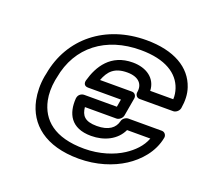

<svg xmlns="http://www.w3.org/2000/svg" viewBox="-107 -690 914 853"><g transform="rotate(20 350.0 -264.0)"><path d="M439 -513C557 -513 621 -469 642 -406C647 -391 650 -374 649 -357H540C538 -415 490 -449 425 -449C321 -449 276 -375 256 -303C253 -292 255 -276 276 -276H431L425 -240H271C260 -240 243 -233 241 -212C236 -141 264 -79 361 -79C423 -79 479 -106 503 -158H613C598 -118 567 -88 532 -65C489 -37 425 -15 352 -15C210 -15 145 -76 127 -161C121 -190 121 -222 127 -257L130 -271C157 -424 275 -513 439 -513ZM80 -271 77 -257C70 -217 71 -179 78 -144C100 -39 185 35 344 35C427 35 501 11 555 -24C606 -57 657 -111 670 -183C672 -194 664 -208 649 -208H491C480 -208 465 -199 462 -185C454 -152 426 -129 370 -129C312 -129 296 -152 292 -190H441C452 -190 467 -200 470 -215L485 -301C487 -312 480 -326 465 -326H314C331 -371 356 -399 417 -399C472 -399 495 -370 488 -332C486 -321 493 -307 508 -307H667C678 -307 693 -317 696 -332C702 -367 701 -400 691 -429C663 -513 579 -563 448 -563C255 -563 111 -448 80 -271Z"/></g></svg>

Font: Asimov
Style: XWidOuIt
Weight: 500
Designer: Google
Version: Version 2.000980; 2014